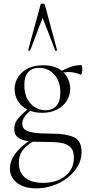

<svg xmlns="http://www.w3.org/2000/svg" viewBox="-20 -750 484 1050"><path d="M426 81Q426 134 391 180Q356 226 298.5 253Q241 280 179 280Q111 280 72.5 249.5Q34 219 34 171Q34 95 137 22Q98 17 78 2Q58 -13 58 -44Q58 -74 74.5 -96Q91 -118 130 -151Q97 -167 78.5 -196.5Q60 -226 60 -262Q60 -317 102 -355Q144 -393 216 -393Q280 -393 318 -363Q347 -378 372 -386Q397 -394 425 -394Q427 -394 428.5 -387Q430 -380 430 -373Q430 -361 427.5 -350.5Q425 -340 421 -342Q386 -356 356 -356Q342 -356 328 -353Q346 -335 355 -311.5Q364 -288 364 -264Q364 -230 346 -200Q328 -170 293 -151.5Q258 -133 211 -133Q175 -133 145 -144Q122 -124 112 -108Q102 -92 102 -74Q102 -52 117 -40.5Q132 -29 168.5 -24Q205 -19 272 -19Q338 -19 382 -0.5Q426 18 426 81ZM113 -284Q113 -239 130 -208Q147 -177 173.5 -162Q200 -147 229 -147Q266 -147 288 -171Q310 -195 310 -244Q310 -305 277 -342Q244 -379 194 -379Q156 -379 134.5 -356Q113 -333 113 -284ZM384 112Q384 73 364.5 54.5Q345 36 312.5 31Q280 26 223 26Q178 26 159 25Q122 47 102.5 74Q83 101 83 142Q83 192 116.5 221Q150 250 216 250Q290 250 337 212.5Q384 175 384 112ZM282 -474 213 -653 145 -474Q145 -472 141 -472Q138 -472 135.5 -473.5Q133 -475 134 -476L202 -725Q202 -730 213 -730Q222 -730 225 -725L292 -476Q294 -474 288.5 -472.5Q283 -471 282 -474Z"/></svg>

Font: Cormorant Garamond Light
Style: Regular
Weight: 300
Designer: Christian Thalmann (Catharsis Fonts)
Version: Version 3.000